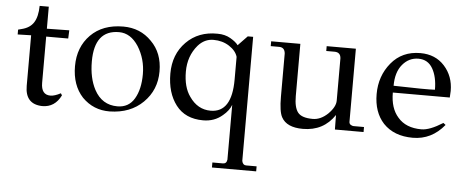

<svg xmlns="http://www.w3.org/2000/svg" viewBox="-52 -669 2585 1068"><g transform="rotate(5 1240.0 -135.0)"><path d="M129 -541H180V-418L305 -420L303 -374H180V-116Q180 -49 232 -49Q255 -49 289 -67L296 -56Q262 13 192 13Q96 11 96 -92V-374L21 -372V-399Q28 -401 40 -404Q86 -415 107 -447.5Q128 -480 129 -541Z M761 -402Q825 -339 825 -235.5Q825 -132 754 -62Q683 8 568 10Q477 11 414 -53Q354 -118 354 -224.5Q354 -331 421 -399Q488 -467 603 -467Q698 -467 761 -402ZM608 -22Q671 -22 702.5 -75Q734 -128 734 -212.5Q734 -297 691 -366Q647 -434 582 -434Q445 -434 445 -259Q445 -166 479 -102Q522 -22 608 -22Z M1409 243V271H1162V243H1221Q1241 243 1244 220V-86Q1232 -53 1198 -25Q1153 14 1090 14Q990 14 938 -54Q886 -122 886 -229.5Q886 -337 954 -406Q1022 -475 1129 -473Q1170 -473 1201 -455Q1232 -437 1245 -419L1297 -473H1327V220Q1332 243 1350 243ZM1245 -227V-354Q1235 -388 1197 -412.5Q1159 -437 1109 -437Q1059 -437 1023 -396Q971 -335 971 -248Q971 -161 1008 -110Q1054 -43 1127 -43Q1245 -43 1245 -227Z M1985 -27V1H1825L1824 -80Q1762 13 1647 13Q1556 13 1527 -41Q1510 -72 1510 -155V-396Q1507 -430 1476 -430H1429V-457H1592V-165Q1592 -102 1613.5 -74.5Q1635 -47 1697 -47Q1741 -47 1781 -85Q1821 -125 1821 -160V-396Q1819 -430 1785 -430H1739V-457H1902V-49Q1902 -38 1910.5 -32.5Q1919 -27 1927 -27Z M2446 -232H2128Q2128 -144 2172 -95Q2217 -42 2304 -42Q2350 -42 2423 -88L2436 -78Q2365 9 2260 9Q2155 9 2095 -54Q2039 -115 2039 -216Q2039 -317 2099.5 -390.5Q2160 -464 2262 -464Q2346 -464 2397 -407.5Q2448 -351 2448 -269Q2448 -258 2446 -232ZM2360 -268Q2360 -340 2333.5 -386Q2307 -432 2254 -432Q2201 -432 2165 -389Q2129 -346 2129 -270Q2316 -265 2360 -268Z"/></g></svg>

Font: GFS Didot
Style: Regular
Weight: 400
Designer: Takis Katsoulidis and George D. Matthiopoulos
Foundry: Takis Katsoulidis and George D. Matthiopoulos
Version: Version 1.0